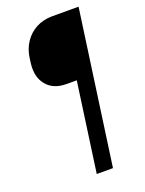

<svg xmlns="http://www.w3.org/2000/svg" viewBox="-165 -828 798 1057"><g transform="rotate(-20 233.5 -300.0)"><path d="M307.5 150H212.5L285.5 -372.5H225.5Q149 -372.5 109.5 -420.8Q70 -469 80 -547.5L83.5 -575Q90.5 -627.5 117.2 -667Q144 -706.5 185.5 -728.2Q227 -750 278.5 -750H433.5Z"/></g></svg>

Font: Mohave Light Medium
Style: Italic
Weight: 500
Italic angle: -8°
Version: Version 2.003